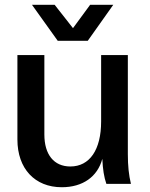

<svg xmlns="http://www.w3.org/2000/svg" viewBox="-20 -771 628 805"><path d="M239 14C327 14 389 -30 409 -105C411 -61 416 -29 426 0H529C520 -37 516 -76 516 -125V-540H404V-262C404 -143 356 -73 275 -73C206 -73 166 -123 166 -207V-540H53V-186C53 -64 126 14 239 14ZM222 -600H348L455 -751H358L286 -653L209 -751H114Z"/></svg>

Font: Ronzino Medium
Style: Regular
Weight: 500
Designer: Nunzio Mazzaferro
Foundry: Collletttivo
Version: Version 1.000;Glyphs 3.3 (3337)